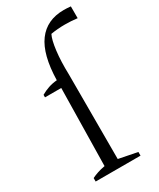

<svg xmlns="http://www.w3.org/2000/svg" viewBox="-189 -798 712 860"><g transform="rotate(-30 167.0 -368.5)"><path d="M30 -440V-453Q49 -464 69.5 -471Q90 -478 114 -480Q117 -611 163.5 -674Q210 -737 298 -737Q315 -737 334 -735V-674Q301 -678 270 -678Q232 -678 197 -672Q185 -649 178.5 -596.5Q172 -544 174 -474V-38L270 -19V0H38V-18Q52 -25 68.5 -30.5Q85 -36 107 -40L114 -440Z"/></g></svg>

Font: Piazzolla Light
Style: Regular
Weight: 300
Designer: Juan Pablo del Peral
Foundry: Huerta Tipografica
Version: Version 1.330